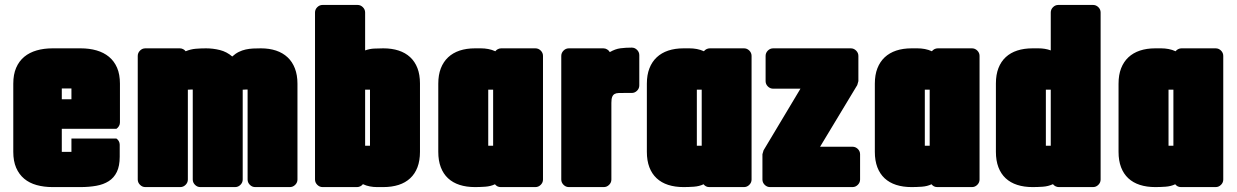

<svg xmlns="http://www.w3.org/2000/svg" viewBox="-20 -719 4953 769"><path d="M446.3 -164.1Q452.1 -160.2 455.8 -153.6Q459.5 -147 459.5 -139.6V-91.3Q459.5 -54.2 448 -30.5Q436.5 -6.8 415.5 6.6Q394.5 20 365.7 25.1Q336.9 30.3 302.2 30.3H190.4Q155.8 30.3 126.7 22.2Q97.7 14.2 76.9 -3.2Q56.2 -20.5 44.7 -47.1Q33.2 -73.7 33.2 -110.8V-383.8Q33.2 -420.9 44.7 -447.5Q56.2 -474.1 77.1 -491.5Q98.1 -508.8 127 -517.1Q155.8 -525.4 190.4 -525.4H303.2Q337.9 -525.4 366.7 -517.1Q395.5 -508.8 416.5 -491.5Q437.5 -474.1 449 -447.5Q460.4 -420.9 460.4 -383.8V-228.5Q460.4 -220.7 456.5 -214.1Q452.6 -207.5 446.3 -203.1H227.5V-110.8H266.1V-164.1ZM227.5 -364.7V-321.3H266.1V-364.7Z M952.1 -359.9V0Q952.1 12.2 943.1 21.2Q934.1 30.3 921.9 30.3H782.2Q770 30.3 761 21.2Q752 12.2 752 0V-360.4H749.5H745.1L736.8 -359.9H732.4V0Q732.4 12.2 723.4 21.2Q714.4 30.3 702.1 30.3H562Q549.8 30.3 540.8 21.2Q531.7 12.2 531.7 0V-495.1Q531.7 -507.3 540.8 -516.4Q549.8 -525.4 562 -525.4H700.2Q707 -525.4 713.4 -522.2Q719.7 -519 723.6 -513.7Q743.7 -522 763.9 -523.7Q784.2 -525.4 805.2 -525.4Q833 -525.4 860.6 -518.6Q888.2 -511.7 910.2 -492.7Q922.9 -504.4 936.3 -511Q949.7 -517.6 964.1 -520.8Q978.5 -523.9 993.7 -524.7Q1008.8 -525.4 1024.9 -525.4Q1058.6 -525.4 1085.7 -516.4Q1112.8 -507.3 1131.8 -489.5Q1150.9 -471.7 1161.1 -445.1Q1171.4 -418.5 1171.4 -383.8V0Q1171.4 12.2 1162.4 21.2Q1153.3 30.3 1141.1 30.3H1002Q989.7 30.3 980.7 21.2Q971.7 12.2 971.7 0V-360.4H969.7H965.3L956.5 -359.9Z M1433.6 18.6Q1429.7 23.9 1423.3 27.1Q1417 30.3 1410.2 30.3H1272Q1259.8 30.3 1250.7 21.2Q1241.7 12.2 1241.7 0V-668.9Q1241.7 -681.2 1250.7 -690.2Q1259.8 -699.2 1272 -699.2H1412.1Q1424.3 -699.2 1433.3 -690.2Q1442.4 -681.2 1442.4 -668.9V-517.1Q1459.5 -523.4 1478 -524.4Q1496.6 -525.4 1515.1 -525.4Q1549.3 -525.4 1576.4 -516.6Q1603.5 -507.8 1622.6 -490.2Q1641.6 -472.7 1651.9 -446.3Q1662.1 -419.9 1662.1 -384.8V-110.8Q1662.1 -75.7 1652.1 -49.3Q1642.1 -22.9 1623 -5.1Q1604 12.7 1576.7 21.5Q1549.3 30.3 1515.1 30.3H1489.7Q1475.6 30.3 1461.2 27.6Q1446.8 24.9 1433.6 18.6ZM1442.4 -135.3H1461.9V-359.9H1442.4Z M1963.9 -513.7Q1967.8 -519 1974.1 -522.2Q1980.5 -525.4 1987.3 -525.4H2124.5Q2136.7 -525.4 2145.8 -516.4Q2154.8 -507.3 2154.8 -495.1V0Q2154.8 12.2 2145.8 21.2Q2136.7 30.3 2124.5 30.3H1985.4Q1971.2 30.3 1962.4 19Q1945.3 27.3 1923.3 28.8Q1901.4 30.3 1882.3 30.3Q1848.1 30.3 1820.8 21.5Q1793.5 12.7 1774.4 -5.1Q1755.4 -22.9 1745.4 -49.3Q1735.4 -75.7 1735.4 -110.8V-383.8Q1735.4 -418.9 1745.6 -445.3Q1755.9 -471.7 1774.9 -489.5Q1793.9 -507.3 1821 -516.4Q1848.1 -525.4 1882.3 -525.4H1906.2Q1920.9 -525.4 1935.5 -522.7Q1950.2 -520 1963.9 -513.7ZM1935.5 -359.9V-135.3H1955.1V-359.9Z M2422.4 -510.3Q2444.3 -522.9 2464.8 -525.6Q2485.4 -528.3 2510.3 -528.3Q2522.5 -528.3 2531.5 -519.3Q2540.5 -510.3 2540.5 -498V-377Q2540.5 -364.7 2531.5 -355.7Q2522.5 -346.7 2510.3 -346.7H2481.4Q2467.8 -346.7 2457.8 -346.4Q2447.8 -346.2 2441.4 -342.5Q2435.1 -338.9 2431.9 -330.8Q2428.7 -322.8 2428.7 -307.1V0Q2428.7 12.2 2419.7 21.2Q2410.6 30.3 2398.4 30.3H2258.3Q2246.1 30.3 2237.1 21.2Q2228 12.2 2228 0V-495.1Q2228 -507.3 2237.1 -516.4Q2246.1 -525.4 2258.3 -525.4H2396.5Q2404.8 -525.4 2411.6 -521.2Q2418.5 -517.1 2422.4 -510.3Z M2799.3 -513.7Q2803.2 -519 2809.6 -522.2Q2815.9 -525.4 2822.8 -525.4H2960Q2972.2 -525.4 2981.2 -516.4Q2990.2 -507.3 2990.2 -495.1V0Q2990.2 12.2 2981.2 21.2Q2972.2 30.3 2960 30.3H2820.8Q2806.6 30.3 2797.9 19Q2780.8 27.3 2758.8 28.8Q2736.8 30.3 2717.8 30.3Q2683.6 30.3 2656.2 21.5Q2628.9 12.7 2609.9 -5.1Q2590.8 -22.9 2580.8 -49.3Q2570.8 -75.7 2570.8 -110.8V-383.8Q2570.8 -418.9 2581.1 -445.3Q2591.3 -471.7 2610.4 -489.5Q2629.4 -507.3 2656.5 -516.4Q2683.6 -525.4 2717.8 -525.4H2741.7Q2756.3 -525.4 2771 -522.7Q2785.6 -520 2799.3 -513.7ZM2771 -359.9V-135.3H2790.5V-359.9Z M3387.7 -525.4Q3399.9 -525.4 3408.9 -516.4Q3418 -507.3 3418 -495.1V-394Q3418 -393.6 3417.2 -391.4Q3416.5 -389.2 3415.8 -386.2Q3415 -383.3 3414.3 -381.1Q3413.6 -378.9 3413.6 -378.4L3264.6 -131.3H3394.5Q3406.7 -131.3 3415.8 -122.3Q3424.8 -113.3 3424.8 -101.1V0Q3424.8 12.2 3415.8 21.2Q3406.7 30.3 3394.5 30.3H3064Q3051.8 30.3 3042.7 21.2Q3033.7 12.2 3033.7 0V-101.1Q3033.7 -101.6 3034.4 -103.8Q3035.2 -106 3035.9 -108.9Q3036.6 -111.8 3037.4 -114Q3038.1 -116.2 3038.1 -116.7L3186 -363.8H3076.7Q3064.5 -363.8 3055.4 -372.8Q3046.4 -381.8 3046.4 -394V-495.1Q3046.4 -507.3 3055.4 -516.4Q3064.5 -525.4 3076.7 -525.4Z M3712.4 -513.7Q3716.3 -519 3722.7 -522.2Q3729 -525.4 3735.8 -525.4H3873Q3885.3 -525.4 3894.3 -516.4Q3903.3 -507.3 3903.3 -495.1V0Q3903.3 12.2 3894.3 21.2Q3885.3 30.3 3873 30.3H3733.9Q3719.7 30.3 3710.9 19Q3693.8 27.3 3671.9 28.8Q3649.9 30.3 3630.9 30.3Q3596.7 30.3 3569.3 21.5Q3542 12.7 3522.9 -5.1Q3503.9 -22.9 3493.9 -49.3Q3483.9 -75.7 3483.9 -110.8V-383.8Q3483.9 -418.9 3494.1 -445.3Q3504.4 -471.7 3523.4 -489.5Q3542.5 -507.3 3569.6 -516.4Q3596.7 -525.4 3630.9 -525.4H3654.8Q3669.4 -525.4 3684.1 -522.7Q3698.7 -520 3712.4 -513.7ZM3684.1 -359.9V-135.3H3703.6V-359.9Z M4197.3 18.6Q4178.7 27.3 4157.2 28.8Q4135.7 30.3 4115.7 30.3Q4081.5 30.3 4054.2 21.5Q4026.9 12.7 4007.8 -5.1Q3988.8 -22.9 3978.8 -49.3Q3968.8 -75.7 3968.8 -110.8V-384.8Q3968.8 -419.9 3979 -446.3Q3989.3 -472.7 4008.3 -490.2Q4027.3 -507.8 4054.4 -516.6Q4081.5 -525.4 4115.7 -525.4H4139.6Q4152.3 -525.4 4164.6 -523.4Q4176.8 -521.5 4188.5 -517.1V-668.9Q4188.5 -681.2 4197.5 -690.2Q4206.5 -699.2 4218.8 -699.2H4357.9Q4370.1 -699.2 4379.2 -690.2Q4388.2 -681.2 4388.2 -668.9V0Q4388.2 12.2 4379.2 21.2Q4370.1 30.3 4357.9 30.3H4220.7Q4213.9 30.3 4207.5 27.1Q4201.2 23.9 4197.3 18.6ZM4168.9 -359.9V-135.3H4188.5V-359.9Z M4688.5 -513.7Q4692.4 -519 4698.7 -522.2Q4705.1 -525.4 4711.9 -525.4H4849.1Q4861.3 -525.4 4870.4 -516.4Q4879.4 -507.3 4879.4 -495.1V0Q4879.4 12.2 4870.4 21.2Q4861.3 30.3 4849.1 30.3H4710Q4695.8 30.3 4687 19Q4669.9 27.3 4647.9 28.8Q4626 30.3 4606.9 30.3Q4572.8 30.3 4545.4 21.5Q4518.1 12.7 4499 -5.1Q4480 -22.9 4470 -49.3Q4460 -75.7 4460 -110.8V-383.8Q4460 -418.9 4470.2 -445.3Q4480.5 -471.7 4499.5 -489.5Q4518.6 -507.3 4545.7 -516.4Q4572.8 -525.4 4606.9 -525.4H4630.9Q4645.5 -525.4 4660.2 -522.7Q4674.8 -520 4688.5 -513.7ZM4660.2 -359.9V-135.3H4679.7V-359.9Z"/></svg>

Font: Akaash Gobhi Moti
Style: Regular
Weight: 400
Designer: Kulbir Singh Thind, MD
Foundry: Punjab Online
Version: Version 1.200